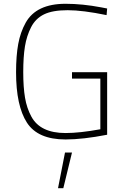

<svg xmlns="http://www.w3.org/2000/svg" viewBox="-20 -729 659 1016"><path d="M361 -313V-347H547V-16Q418 9 327 9Q180 9 122.5 -80Q65 -169 65 -347Q65 -434 76.5 -496.5Q88 -559 116 -609Q172 -709 327 -709Q416 -709 516 -690L547 -684L544 -649Q418 -675 338 -675Q258 -675 213 -653Q168 -631 144.5 -585Q121 -539 112 -483.5Q103 -428 103 -347.5Q103 -267 112.5 -211.5Q122 -156 146 -112Q193 -25 327 -25Q401 -25 511 -45V-313ZM324 78H361L315 267H287Z"/></svg>

Font: Titillium Web
Style: Thin
Weight: 200
Version: Version 1.001;PS 57.000;hotconv 1.0.70;makeotf.lib2.5.55311